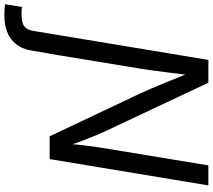

<svg xmlns="http://www.w3.org/2000/svg" viewBox="-162 -700 975 880"><g transform="rotate(90 326.0 -260.5)"><path d="M-94.2 204.1 -81.5 127Q-73.7 127.9 -64.5 128.4Q-55.2 128.9 -49.8 128.9Q-9.8 128.9 6.6 116.5Q22.9 104 27.3 79.6L50.8 -62.5H142.6L118.2 83.5Q107.9 144 66.4 175.8Q24.9 207.5 -43.9 207.5Q-60.1 207.5 -73.5 206.5Q-86.9 205.6 -94.2 204.1ZM40.5 0 161.1 -727.5H265.6L485.4 -260.7Q492.2 -246.1 503.9 -219Q515.6 -191.9 529.3 -156.2Q543 -120.6 555.7 -80.1L545.4 -77.1Q547.9 -116.7 552.2 -153.8Q556.6 -190.9 561.5 -223.1Q566.4 -255.4 570.3 -277.3L644.5 -727.5H736.3L615.7 0H511.2L314.9 -415Q303.7 -439.9 290.5 -470Q277.3 -500 260.5 -542.2Q243.7 -584.5 218.8 -645L231.9 -649.4Q224.6 -590.3 219 -545.2Q213.4 -500 209 -467.8Q204.6 -435.5 201.2 -416L132.8 0Z"/></g></svg>

Font: Inter 17pt
Style: Italic
Weight: 400
Italic angle: -9.3988°
Version: Version 4.001;git-66647c0bb